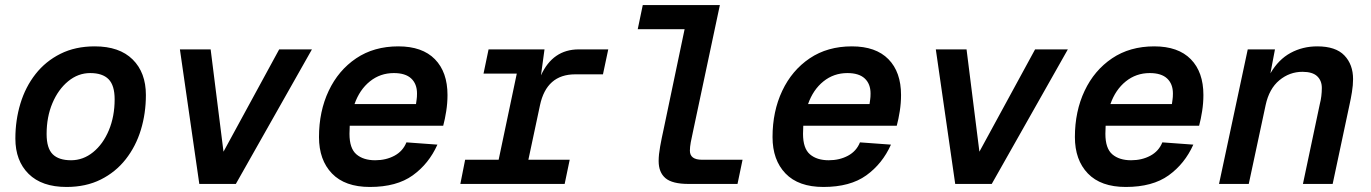

<svg xmlns="http://www.w3.org/2000/svg" viewBox="-20 -730 5440 762"><path d="M244 12Q146 12 93.5 -40Q41 -92 41 -180Q41 -253 61 -319Q81 -385 121 -436Q161 -487 220 -516.5Q279 -546 356 -546Q454 -546 506.5 -494Q559 -442 559 -353Q559 -280 539 -214.5Q519 -149 479 -98Q439 -47 380 -17.5Q321 12 244 12ZM262 -94Q310 -94 349.5 -126Q389 -158 412 -213Q435 -268 435 -336Q435 -391 411 -415.5Q387 -440 338 -440Q290 -440 250.5 -407.5Q211 -375 188 -320.5Q165 -266 165 -198Q165 -142 189 -118Q213 -94 262 -94Z M771 0 694 -534H816L867 -128L1088 -534H1218L916 0Z M1448 12Q1349 12 1297.5 -41.5Q1246 -95 1246 -186Q1246 -288 1284.5 -369.5Q1323 -451 1393.5 -498.5Q1464 -546 1561 -546Q1656 -546 1706 -495Q1756 -444 1756 -353Q1756 -321 1751 -289Q1746 -257 1739 -231H1368Q1367 -215 1367 -199Q1367 -141 1394.5 -117.5Q1422 -94 1469 -94Q1512 -94 1545.5 -112Q1579 -130 1593 -165L1716 -156Q1682 -80 1618 -34Q1554 12 1448 12ZM1543 -440Q1489 -440 1448 -407Q1407 -374 1387 -317H1631Q1632 -326 1633.5 -335Q1635 -344 1635 -359Q1635 -397 1612 -418.5Q1589 -440 1543 -440Z M1807 0 1826 -96H1959L2031 -438H1899L1919 -534H2141L2127 -431Q2174 -534 2277 -534H2394L2373 -435H2263Q2149 -435 2123 -312L2077 -96H2241L2221 0Z M2713 0Q2648 0 2621 -23Q2594 -46 2594 -91Q2594 -116 2600 -149Q2606 -182 2614 -218L2697 -614H2511L2531 -710H2837L2731 -211Q2725 -185 2721.5 -165.5Q2718 -146 2718 -132Q2718 -96 2766 -96H2927L2907 0Z M3248 12Q3149 12 3097.5 -41.5Q3046 -95 3046 -186Q3046 -288 3084.5 -369.5Q3123 -451 3193.5 -498.5Q3264 -546 3361 -546Q3456 -546 3506 -495Q3556 -444 3556 -353Q3556 -321 3551 -289Q3546 -257 3539 -231H3168Q3167 -215 3167 -199Q3167 -141 3194.5 -117.5Q3222 -94 3269 -94Q3312 -94 3345.5 -112Q3379 -130 3393 -165L3516 -156Q3482 -80 3418 -34Q3354 12 3248 12ZM3343 -440Q3289 -440 3248 -407Q3207 -374 3187 -317H3431Q3432 -326 3433.5 -335Q3435 -344 3435 -359Q3435 -397 3412 -418.5Q3389 -440 3343 -440Z M3771 0 3694 -534H3816L3867 -128L4088 -534H4218L3916 0Z M4448 12Q4349 12 4297.5 -41.5Q4246 -95 4246 -186Q4246 -288 4284.5 -369.5Q4323 -451 4393.5 -498.5Q4464 -546 4561 -546Q4656 -546 4706 -495Q4756 -444 4756 -353Q4756 -321 4751 -289Q4746 -257 4739 -231H4368Q4367 -215 4367 -199Q4367 -141 4394.5 -117.5Q4422 -94 4469 -94Q4512 -94 4545.5 -112Q4579 -130 4593 -165L4716 -156Q4682 -80 4618 -34Q4554 12 4448 12ZM4543 -440Q4489 -440 4448 -407Q4407 -374 4387 -317H4631Q4632 -326 4633.5 -335Q4635 -344 4635 -359Q4635 -397 4612 -418.5Q4589 -440 4543 -440Z M4818 0 4932 -534H5040L5022 -439Q5054 -494 5102 -520Q5150 -546 5208 -546Q5281 -546 5315.5 -510Q5350 -474 5350 -416Q5350 -392 5345.5 -364.5Q5341 -337 5336 -315L5269 0H5151L5218 -317Q5222 -332 5224 -348.5Q5226 -365 5226 -381Q5226 -410 5207.5 -427.5Q5189 -445 5149 -445Q5098 -445 5057.5 -411.5Q5017 -378 5003 -313L4936 0Z"/></svg>

Font: Geist Mono SemiBold
Style: Italic
Weight: 600
Italic angle: -12°
Monospace: yes
Designer: Basement.studio, Andrés Briganti, Mateo Zaragoza
Foundry: Basement.studio, Vercel, Andrés Briganti, Guido Ferreyra, Mateo Zaragoza
Version: Version 1.500; ttfautohint (v1.8.4.7-5d5b)